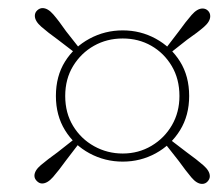

<svg xmlns="http://www.w3.org/2000/svg" viewBox="-20 -573 550 474"><path d="M395 -438 385 -448 421 -495Q439 -520 453 -536Q467 -552 480 -552Q488 -552 493.5 -546.5Q499 -541 499 -533Q499 -520 483.5 -506.5Q468 -493 442 -475ZM141 -336Q141 -294 160.5 -262Q180 -230 212.5 -212Q245 -194 283 -194Q322 -194 354 -213Q386 -232 404.5 -264Q423 -296 423 -336Q423 -378 404 -410Q385 -442 353.5 -460Q322 -478 283 -478Q244 -478 212 -460Q180 -442 160.5 -410Q141 -378 141 -336ZM118 -336Q118 -385 140.5 -421Q163 -457 201 -477.5Q239 -498 283 -498Q327 -498 364.5 -477.5Q402 -457 424.5 -421Q447 -385 447 -336Q447 -288 424.5 -251.5Q402 -215 364.5 -194.5Q327 -174 283 -174Q239 -174 201 -194.5Q163 -215 140.5 -251.5Q118 -288 118 -336ZM180 -449 170 -439 123 -475Q98 -493 82 -507Q66 -521 66 -534Q66 -542 72 -547.5Q78 -553 85 -553Q98 -553 111.5 -537.5Q125 -522 143 -496ZM169 -234 179 -224 143 -177Q125 -152 111 -136Q97 -120 84 -120Q77 -120 71 -126Q65 -132 65 -139Q65 -152 81 -165.5Q97 -179 122 -197ZM384 -223 394 -233 441 -197Q466 -179 482 -165Q498 -151 498 -138Q498 -131 492.5 -125Q487 -119 479 -119Q466 -119 452.5 -135Q439 -151 421 -176Z"/></svg>

Font: Source Serif 4 ExtraLight
Style: Italic
Weight: 250
Italic angle: -12°
Designer: Frank Grießhammer
Foundry: Adobe Systems Incorporated
Version: Version 4.004;hotconv 1.0.116;makeotfexe 2.5.65601